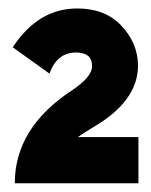

<svg xmlns="http://www.w3.org/2000/svg" viewBox="-20 -845 353 449"><path d="M14.6 -416.5Q14.6 -545.9 148.4 -633.8Q195.3 -665 195.3 -690.4Q195.3 -722.2 157.7 -722.2Q113.3 -722.2 95.7 -672.9L9.8 -734.4Q69.3 -825.2 160.6 -825.2Q225.6 -825.2 263.2 -785.6Q302.7 -744.1 302.7 -691.4Q302.7 -608.9 198.7 -547.9Q177.2 -535.2 162.1 -524.4H303.7V-416.5Z"/></svg>

Font: Newest Shape
Style: Bold
Weight: 700
Designer: Wojciech Kalinowski "wmk69" (wmk69@o2.pl)
Foundry: Wojciech Kalinowski "wmk69" (wmk69@o2.pl)
Version: Version 1.0.0; 2022-02-24